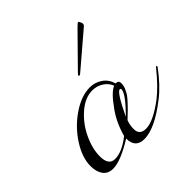

<svg xmlns="http://www.w3.org/2000/svg" viewBox="-194 -977 1181 1181"><g transform="rotate(-45 396.0 -387.0)"><path d="M425 -573 611 -762Q635 -786 639 -786Q643 -786 648.5 -775Q654 -764 654 -759Q654 -747 644 -740L433 -560Q420 -547 413 -547Q408 -547 408 -552Q408 -556 425 -573ZM652 -98Q511 12 420 12Q342 12 342 -70Q221 5 155 5Q111 5 89 -25.5Q67 -56 67 -105Q67 -178 119 -259.5Q171 -341 251.5 -396Q332 -451 407 -451Q450 -451 486.5 -426.5Q523 -402 536 -356Q562 -356 562 -334Q562 -321 559.5 -309Q557 -297 550.5 -284.5Q544 -272 539.5 -263.5Q535 -255 524 -242Q513 -229 508.5 -224Q504 -219 490.5 -205Q477 -191 474 -188Q468 -182 452 -167Q436 -152 428 -144Q416 -113 416 -78Q416 -26 472 -26Q535 -26 644 -108Q706 -156 780 -248Q784 -254 788 -254Q792 -254 792 -250Q792 -248 790 -244Q722 -152 652 -98ZM404 -427Q341 -427 280.5 -374.5Q220 -322 185 -247.5Q150 -173 150 -107Q150 -29 205 -29Q267 -29 344 -90Q371 -186 420 -252Q480 -337 520 -352Q507 -386 475 -406.5Q443 -427 404 -427ZM435 -166Q536 -267 536 -304Q536 -312 528 -312Q505 -312 435 -166Z"/></g></svg>

Font: Miama Nueva
Style: Medium
Weight: 400
Italic angle: -28°
Version: Version 1.0